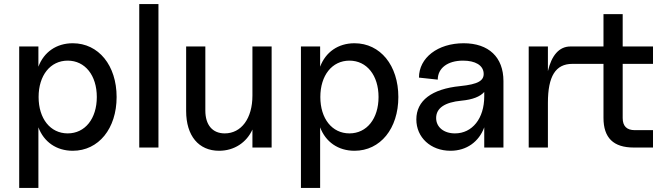

<svg xmlns="http://www.w3.org/2000/svg" viewBox="-20 -730 3279 950"><path d="M340 16C468 16 557 -94 557 -250C557 -406 468 -516 340 -516C259 -516 197 -472 170 -400V-500H75V200H170V-100C197 -28 259 16 340 16ZM315 -70C229 -70 171 -143 171 -250C171 -357 229 -430 315 -430C401 -430 459 -357 459 -250C459 -143 401 -70 315 -70Z M669 0H764V-710H669Z M1064 16C1139 16 1200 -25 1229 -89V0H1324V-500H1229V-257C1229 -144 1174 -70 1092 -70C1031 -70 996 -112 996 -183V-500H901V-181C901 -58 963 16 1064 16Z M1734 16C1862 16 1951 -94 1951 -250C1951 -406 1862 -516 1734 -516C1653 -516 1591 -472 1564 -400V-500H1469V200H1564V-100C1591 -28 1653 16 1734 16ZM1709 -70C1623 -70 1565 -143 1565 -250C1565 -357 1623 -430 1709 -430C1795 -430 1853 -357 1853 -250C1853 -143 1795 -70 1709 -70Z M2209 16C2289 16 2350 -29 2376 -100V0H2471V-329C2471 -447 2398 -516 2274 -516C2146 -516 2053 -444 2053 -346L2146 -336C2146 -393 2195 -430 2271 -430C2332 -430 2370 -407 2373 -369C2376 -331 2346 -313 2257 -304C2116 -290 2040 -232 2040 -139C2040 -50 2111 16 2209 16ZM2231 -70C2176 -70 2138 -101 2138 -146C2138 -195 2180 -224 2264 -232C2318 -237 2356 -252 2376 -275V-253C2376 -144 2317 -70 2231 -70Z M2596 0H2691V-221C2691 -353 2729 -414 2812 -414H2966V-147C2966 -48 3015 0 3116 0H3211V-86H3121C3081 -86 3061 -106 3061 -146V-414H3211V-500H3061V-660H2966V-500H2802C2747 -500 2709 -456 2691 -378V-500H2596Z"/></svg>

Font: Uncut Sans Medium
Style: Regular
Weight: 500
Designer: Kasper Nordkvist
Foundry: UNCUT.wtf
Version: Version 1.304;Glyphs 3.2 (3246)